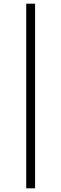

<svg xmlns="http://www.w3.org/2000/svg" viewBox="-20 -768 328 1040"><path d="M122 252V-748H170V252Z"/></svg>

Font: Source Serif 4 60pt
Style: Italic
Weight: 400
Italic angle: -12°
Version: Version 4.004;hotconv 1.0.116;makeotfexe 2.5.65601